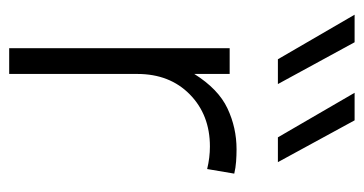

<svg xmlns="http://www.w3.org/2000/svg" viewBox="-207 -585 792 418"><g transform="rotate(90 189.0 -376.0)"><path d="M85 0V-480H141V-403Q174 -455.5 216 -475.2Q258 -495 305 -495Q318 -495 331.8 -494Q345.5 -493 358 -490L348 -431Q335.5 -434 323.2 -435.5Q311 -437 299 -437Q230 -437 185.5 -393.2Q141 -349.5 141 -279V0ZM279 -585 182 -752H242L333 -585ZM109 -585 12 -752H72L163 -585Z"/></g></svg>

Font: Geologica Roman Thin
Style: Regular
Weight: 250
Designer: Sindre Bremnes, Frode Helland
Foundry: Monokrom Skriftforlag AS
Version: Version 1.010;gftools[0.9.28]